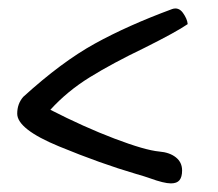

<svg xmlns="http://www.w3.org/2000/svg" viewBox="-20 -496 506 446"><path d="M328 -82Q322 -84 314.5 -86.5Q307 -89 296 -92Q214 -116 117 -156Q20 -196 20 -232Q20 -255 34 -271Q123 -352 200 -394.5Q277 -437 380 -475Q395 -480 405 -466Q415 -452 416 -440Q390 -422 316 -385Q241 -349 188.5 -316.5Q136 -284 97 -241Q175 -201 246 -174Q317 -147 350 -144Q374 -142 388.5 -130.5Q403 -119 403 -100Q403 -85 397 -77.5Q391 -70 377 -70Q361 -70 328 -82Z"/></svg>

Font: Indie Flower
Style: Regular
Weight: 400
Designer: Kimberly Geswein
Foundry: Kimberly Geswein
Version: Version 2.000